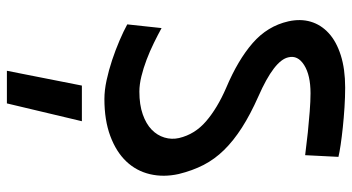

<svg xmlns="http://www.w3.org/2000/svg" viewBox="-258 -489 1046 571"><g transform="rotate(90 265.5 -203.0)"><path d="M234 77H340L287 300H190ZM63 -160Q83 -149 107.5 -137Q132 -125 157 -115.5Q182 -106 206.5 -100Q231 -94 252 -94Q291 -94 319.5 -104Q348 -114 365 -130.5Q382 -147 388.5 -168.5Q395 -190 390 -212Q379 -259 340 -292.5Q301 -326 241 -352Q158 -387 107.5 -431Q57 -475 43 -537Q35 -573 44 -603.5Q53 -634 78 -657Q103 -680 144 -693Q185 -706 240 -706Q268 -706 299 -704Q330 -702 358.5 -699Q387 -696 410.5 -692.5Q434 -689 446 -686L441 -587Q406 -591 373 -595Q344 -598 312 -600.5Q280 -603 257 -603Q203 -603 173 -584Q143 -565 150 -537Q159 -495 266 -448Q320 -424 359 -399Q398 -374 425.5 -346Q453 -318 470 -285Q487 -252 497 -211Q507 -166 497.5 -125.5Q488 -85 459.5 -55Q431 -25 384 -7.5Q337 10 274 10Q248 10 218 3.5Q188 -3 158 -13Q128 -23 100 -35Q72 -47 52 -58Z"/></g></svg>

Font: Panefresco 750wt
Style: Regular
Weight: 750
Foundry: Campivisivi & Chank Co
Version: Version 1.000